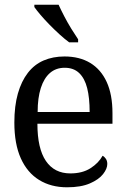

<svg xmlns="http://www.w3.org/2000/svg" viewBox="-20 -786 535 816"><path d="M274 -606Q255 -620 233.5 -639.5Q212 -659 190.5 -681Q169 -703 152 -723Q135 -743 126 -756V-766H229Q239 -744 253 -717Q267 -690 283 -664Q299 -638 312 -619V-606ZM265 10Q197 10 146.5 -21Q96 -52 68.5 -113Q41 -174 41 -265Q41 -336 56 -388.5Q71 -441 98.5 -476.5Q126 -512 165.5 -529Q205 -546 254 -546Q318 -546 363.5 -518.5Q409 -491 433.5 -437.5Q458 -384 458 -305V-260H139Q139 -155 175 -102Q211 -49 279 -49Q330 -49 364.5 -71Q399 -93 416 -124Q424 -120 430 -111Q436 -102 436 -89Q436 -69 418 -46Q400 -23 362 -6.5Q324 10 265 10ZM361 -310Q361 -370 350.5 -411.5Q340 -453 316.5 -475.5Q293 -498 255 -498Q218 -498 192.5 -476Q167 -454 153.5 -412Q140 -370 140 -310Z"/></svg>

Font: Noto Serif SemiCondensed
Style: Regular
Weight: 400
Width: 4
Designer: Monotype Design Team
Foundry: Monotype Imaging Inc.
Version: Version 2.013